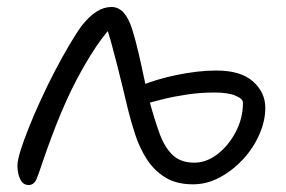

<svg xmlns="http://www.w3.org/2000/svg" viewBox="-20 -518 818 550"><path d="M62 12Q46 12 38 -4.5Q30 -21 30 -43Q30 -59 39 -87.5Q48 -116 63 -153.5Q78 -191 96 -230Q116 -274 138 -316Q160 -358 180 -391.5Q200 -425 213 -443Q236 -472 257 -485Q278 -498 299 -498Q320 -498 334.5 -481.5Q349 -465 359 -433Q368 -404 376 -370Q384 -336 391.5 -300Q399 -264 408 -229Q423 -174 437.5 -134.5Q452 -95 475 -73.5Q498 -52 537 -52Q571 -52 602.5 -76Q634 -100 655 -139.5Q676 -179 676 -224Q676 -235 654.5 -244Q633 -253 595 -253Q555 -253 517.5 -247.5Q480 -242 447.5 -234Q415 -226 388 -218Q380 -216 373.5 -224Q367 -232 367 -239Q367 -250 369.5 -259Q372 -268 382 -272Q403 -281 429.5 -289Q456 -297 485 -303Q514 -309 543 -312.5Q572 -316 599 -316Q670 -316 705 -284.5Q740 -253 740 -209Q740 -172 723 -133Q706 -94 676.5 -62Q647 -30 610 -10Q573 10 533 10Q485 10 453 -10Q421 -30 400.5 -62Q380 -94 367.5 -132Q355 -170 346 -207Q340 -232 332 -265.5Q324 -299 315 -334Q306 -369 297.5 -400Q289 -431 281 -450L300 -442Q271 -410 241.5 -363Q212 -316 184 -259Q169 -228 154.5 -193.5Q140 -159 126.5 -122.5Q113 -86 100 -48Q93 -26 85.5 -7Q78 12 62 12Z"/></svg>

Font: Shantell Sans Light
Style: Regular
Weight: 300
Designer: Stephen Nixon, Anya Danilova, Shantell Martin
Foundry: Arrow Type
Version: Version 1.011;[c5ecc13dd]